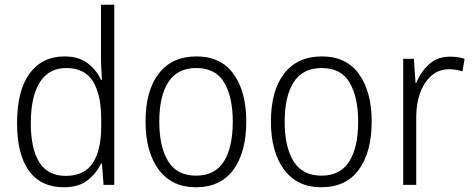

<svg xmlns="http://www.w3.org/2000/svg" viewBox="-20 -780 1993 810"><path d="M249 10Q153 10 102.5 -59Q52 -128 52 -261Q52 -398 105 -470Q158 -542 252 -542Q312 -542 350 -513Q388 -484 406 -443H410Q409 -466 407.5 -490.5Q406 -515 406 -535V-760H462V0H417L410 -90H406Q387 -49 349.5 -19.5Q312 10 249 10ZM257 -38Q336 -38 371.5 -92.5Q407 -147 407 -248V-276Q407 -381 372 -437Q337 -493 260 -493Q186 -493 148 -433Q110 -373 110 -260Q110 -152 146 -95Q182 -38 257 -38Z M1019 -267Q1019 -139 965 -64.5Q911 10 806 10Q705 10 649.5 -64.5Q594 -139 594 -267Q594 -398 650 -470Q706 -542 809 -542Q912 -542 965.5 -467.5Q1019 -393 1019 -267ZM652 -267Q652 -160 689.5 -99.5Q727 -39 807 -39Q887 -39 924.5 -99Q962 -159 962 -267Q962 -370 926 -431.5Q890 -493 808 -493Q729 -493 690.5 -434Q652 -375 652 -267Z M1548 -267Q1548 -139 1494 -64.5Q1440 10 1335 10Q1234 10 1178.5 -64.5Q1123 -139 1123 -267Q1123 -398 1179 -470Q1235 -542 1338 -542Q1441 -542 1494.5 -467.5Q1548 -393 1548 -267ZM1181 -267Q1181 -160 1218.5 -99.5Q1256 -39 1336 -39Q1416 -39 1453.5 -99Q1491 -159 1491 -267Q1491 -370 1455 -431.5Q1419 -493 1337 -493Q1258 -493 1219.5 -434Q1181 -375 1181 -267Z M1878 -541Q1912 -541 1940 -532L1931 -479Q1918 -483 1904 -485.5Q1890 -488 1875 -488Q1832 -488 1801 -461.5Q1770 -435 1753 -389.5Q1736 -344 1736 -287V0H1681V-532H1726L1733 -430H1736Q1754 -475 1789 -508Q1824 -541 1878 -541Z"/></svg>

Font: Noto Sans Arabic SemCond Light
Style: Regular
Weight: 300
Width: 4
Designer: Monotype Design Team, Nadine Chahine, Nizar Qandah and Khaled Hosny
Foundry: Monotype Imaging Inc.
Version: Version 2.012; ttfautohint (v1.8.4.7-5d5b)